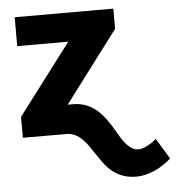

<svg xmlns="http://www.w3.org/2000/svg" viewBox="-53 -577 771 840"><g transform="rotate(-5 333.0 -157.5)"><path d="M240.2 -127H264.2Q311.5 -127 350.1 -101.8Q388.7 -76.7 425.8 -16.6L457.5 36.6Q494.1 94.7 530.8 94.7Q548.3 94.7 571 83Q593.8 71.3 610.8 55.7L666 146.5Q629.4 179.2 589.1 196Q548.8 212.9 511.2 212.9Q431.2 212.9 378.9 148.9Q363.8 130.9 322.3 68.1Q280.8 5.4 232.4 0.5L32.2 0V-91.8L266.6 -401.4H42.5V-528.3H475.6V-439.5Z"/></g></svg>

Font: Roboto Black
Style: Regular
Weight: 900
Designer: Google
Version: Version 2.134; 2016